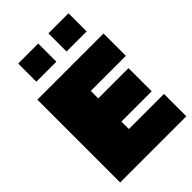

<svg xmlns="http://www.w3.org/2000/svg" viewBox="-251 -958 1056 1056"><g transform="rotate(-45 277.5 -429.5)"><path d="M101.1 -717.8V-858.9H256.8V-717.8ZM335.9 -717.8V-858.9H492.2V-717.8ZM35.2 0V-644H549.8V-470.2H276.9V-412.1H512.2V-231.9H276.9V-173.8H549.8V0Z"/></g></svg>

Font: Kanit Black
Style: Regular
Weight: 900
Designer: Katatrad Team
Foundry: CadsonDemak
Version: Version 1.000;PS 001.000;hotconv 1.0.88;makeotf.lib2.5.64775